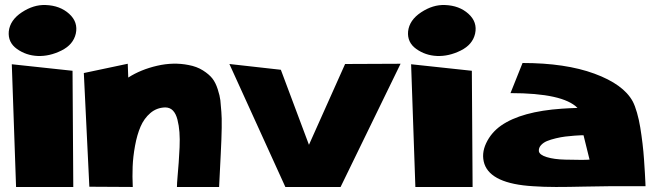

<svg xmlns="http://www.w3.org/2000/svg" viewBox="-20 -775 2607 765"><path d="M44 -30 27 -519 269 -493 272 -30ZM282 -641Q272 -597 224.5 -573.5Q177 -550 130 -552Q84 -554 47.5 -580Q11 -606 15 -650Q20 -695 67 -726Q114 -757 162 -755Q219 -753 255.5 -720Q292 -687 282 -641Z M862 -329Q866 -286 859.5 -160.5Q853 -35 853 -30H685Q685 -43 687.5 -72Q690 -101 692 -127.5Q694 -154 695.5 -187.5Q697 -221 695 -248Q693 -275 687 -298.5Q681 -322 669 -334.5Q657 -347 638 -347Q604 -346 579 -324.5Q554 -303 540 -270.5Q526 -238 518 -194Q510 -150 508.5 -111Q507 -72 509 -30L336 -31L314 -484L489 -521L491 -466Q541 -498 606 -513Q671 -528 731 -516Q764 -510 788.5 -494.5Q813 -479 826 -462.5Q839 -446 847.5 -419.5Q856 -393 858 -375.5Q860 -358 862 -329Z M894 -520 1099 -497 1211 -198 1355 -520 1576 -521 1337 -30H1117Z M1635 -30 1618 -519 1860 -493 1863 -30ZM1873 -641Q1863 -597 1815.5 -573.5Q1768 -550 1721 -552Q1675 -554 1638.5 -580Q1602 -606 1606 -650Q1611 -695 1658 -726Q1705 -757 1753 -755Q1810 -753 1846.5 -720Q1883 -687 1873 -641Z M2127 -173Q2129 -158 2158.5 -149Q2188 -140 2231.5 -139Q2275 -138 2295.5 -138Q2316 -138 2329 -139L2305 -236Q2302 -236 2295 -236Q2288 -236 2269 -234.5Q2250 -233 2233 -231Q2216 -229 2195 -224Q2174 -219 2159.5 -213Q2145 -207 2135.5 -196.5Q2126 -186 2127 -173ZM2501 -371Q2510 -354 2518 -326Q2526 -298 2531 -267.5Q2536 -237 2540 -203.5Q2544 -170 2546 -140Q2548 -110 2549.5 -85.5Q2551 -61 2551.5 -47Q2552 -33 2552 -33H2482H2480H2405Q2369 -33 2306.5 -31.5Q2244 -30 2195 -30Q2146 -30 2104 -33Q1937 -43 1910 -122Q1897 -162 1917 -204.5Q1937 -247 1977 -275Q2058 -331 2219 -342Q2248 -344 2281 -345Q2223 -404 2014 -404L2062 -524Q2233 -524 2348.5 -481.5Q2464 -439 2501 -371Z"/></svg>

Font: LONDON PRESLEY
Style: Regular
Weight: 400
Version: Version 001.000